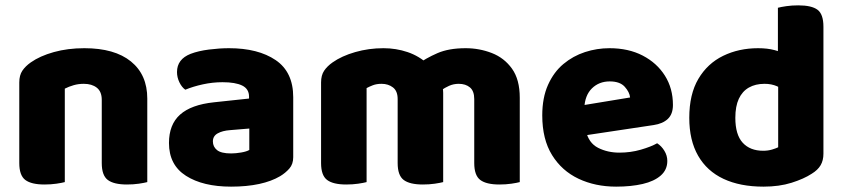

<svg xmlns="http://www.w3.org/2000/svg" viewBox="-20 -681 3149 717"><path d="M530 -313V-221H360V-308Q360 -339 341.5 -353.5Q323 -368 293 -368Q273 -368 255.5 -363Q238 -358 222 -350V-221H52V-373Q52 -400 63.5 -417Q75 -434 95 -448Q129 -472 181 -486.5Q233 -501 295 -501Q408 -501 469 -451.5Q530 -402 530 -313ZM52 -264H222V-1Q211 2 190.5 5Q170 8 146 8Q97 8 74.5 -9Q52 -26 52 -72ZM360 -264H530V-1Q519 2 498.5 5Q478 8 454 8Q405 8 382.5 -9Q360 -26 360 -72Z M843 -108Q860 -108 880.5 -111.5Q901 -115 911 -121V-201L839 -195Q811 -193 793 -183Q775 -173 775 -153Q775 -133 790.5 -120.5Q806 -108 843 -108ZM835 -501Q944 -501 1009.5 -456.5Q1075 -412 1075 -318V-94Q1075 -68 1060.5 -51.5Q1046 -35 1026 -23Q994 -4 948 6Q902 16 843 16Q738 16 674.5 -24.5Q611 -65 611 -147Q611 -216 652.5 -253Q694 -290 779 -299L910 -313V-320Q910 -349 884.5 -361.5Q859 -374 811 -374Q774 -374 737.5 -366Q701 -358 672 -346Q659 -355 650 -373.5Q641 -392 641 -412Q641 -460 692 -480Q721 -491 760.5 -496Q800 -501 835 -501Z M1635 -334V-221H1465V-311Q1465 -341 1447.5 -354.5Q1430 -368 1405 -368Q1386 -368 1372 -362.5Q1358 -357 1349 -352V-221H1179V-373Q1179 -400 1190.5 -417Q1202 -434 1222 -448Q1256 -472 1306.5 -486.5Q1357 -501 1412 -501Q1459 -501 1502 -486.5Q1545 -472 1580 -440Q1588 -433 1596.5 -426Q1605 -419 1609 -411Q1620 -394 1627.5 -374Q1635 -354 1635 -334ZM1921 -316V-221H1751V-311Q1751 -341 1735 -354.5Q1719 -368 1693 -368Q1674 -368 1657 -360.5Q1640 -353 1629 -344L1536 -439Q1571 -464 1613.5 -482.5Q1656 -501 1719 -501Q1770 -501 1816.5 -483Q1863 -465 1892 -424.5Q1921 -384 1921 -316ZM1179 -264H1349V-1Q1338 2 1317.5 5Q1297 8 1273 8Q1224 8 1201.5 -9Q1179 -26 1179 -72ZM1465 -264H1635V-1Q1624 2 1603.5 5Q1583 8 1559 8Q1510 8 1487.5 -9Q1465 -26 1465 -72ZM1751 -264H1921V-1Q1910 2 1889.5 5Q1869 8 1845 8Q1796 8 1773.5 -9Q1751 -26 1751 -72Z M2108 -167 2102 -279 2333 -317Q2331 -337 2313 -357Q2295 -377 2257 -377Q2217 -377 2190.5 -351Q2164 -325 2162 -277L2168 -193Q2178 -147 2213.5 -129Q2249 -111 2293 -111Q2335 -111 2373 -122Q2411 -133 2434 -146Q2450 -136 2461 -118Q2472 -100 2472 -80Q2472 -47 2447.5 -25.5Q2423 -4 2380 6Q2337 16 2281 16Q2203 16 2140.5 -13.5Q2078 -43 2041.5 -102Q2005 -161 2005 -250Q2005 -316 2026.5 -364Q2048 -412 2084 -442Q2120 -472 2164.5 -486.5Q2209 -501 2256 -501Q2327 -501 2380 -473.5Q2433 -446 2463 -398.5Q2493 -351 2493 -289Q2493 -255 2474 -237Q2455 -219 2421 -214Z M2886 -131V-421H3055V-107Q3055 -82 3044.5 -64Q3034 -46 3011 -32Q2982 -13 2936 1.5Q2890 16 2831 16Q2744 16 2682 -13Q2620 -42 2587 -99.5Q2554 -157 2554 -241Q2554 -329 2588 -386.5Q2622 -444 2680.5 -472.5Q2739 -501 2811 -501Q2846 -501 2872 -494Q2898 -487 2915 -478V-340Q2902 -350 2881.5 -359Q2861 -368 2835 -368Q2801 -368 2776.5 -354Q2752 -340 2739 -312Q2726 -284 2726 -241Q2726 -178 2753.5 -148Q2781 -118 2830 -118Q2848 -118 2863 -122.5Q2878 -127 2886 -131ZM3055 -389H2885V-652Q2896 -655 2916.5 -658Q2937 -661 2961 -661Q3011 -661 3033 -644.5Q3055 -628 3055 -581Z"/></svg>

Font: Baloo Bhaijaan 2 ExtraBold
Style: Regular
Weight: 800
Designer: Sanskriti Dholi, Noopur Datye and Ek Type
Foundry: Ek Type
Version: Version 1.701